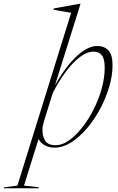

<svg xmlns="http://www.w3.org/2000/svg" viewBox="-160 -762 616 1004"><path d="M43.5 217.5 41.5 222.5H-140.5L-138 217.5L-69 208.5L212 -695L119.5 -711L122 -718L254.5 -742H261L128 -317.5Q186 -418 242.8 -469.8Q299.5 -521.5 348.5 -521.5Q385 -521.5 406.8 -498.8Q428.5 -476 428.5 -420.5Q428.5 -366.5 410.8 -307Q393 -247.5 362.8 -191.2Q332.5 -135 293.5 -89.5Q254.5 -44 211.5 -17Q168.5 10 126.5 10Q95 10 73.5 -2.5Q52 -15 41.5 -35L-34.5 208.5ZM68.5 -123Q62 -102 62 -82Q62 -46 77.8 -24.2Q93.5 -2.5 131.5 -2.5Q164.5 -2.5 200 -27.2Q235.5 -52 269 -94.2Q302.5 -136.5 329.2 -189.2Q356 -242 371.8 -298.8Q387.5 -355.5 387.5 -408.5Q387.5 -454.5 372.5 -473.2Q357.5 -492 329 -492Q294.5 -492 256.5 -462.8Q218.5 -433.5 182.2 -384.2Q146 -335 115.5 -274.5Z"/></svg>

Font: Newsreader Display ExtraLight
Style: Italic
Weight: 275
Italic angle: -17°
Designer: Hugues Gentile
Foundry: Production Type
Version: Version 1.001